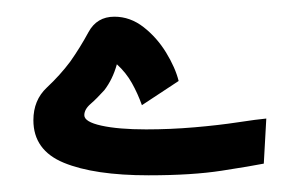

<svg xmlns="http://www.w3.org/2000/svg" viewBox="-20 -204 359 230"><path d="M158 6Q93 6 56.5 -9Q20 -24 20 -60Q20 -84 36 -99Q52 -114 64 -130Q76 -147 86 -165.5Q96 -184 117 -184Q136 -184 152 -171.5Q168 -159 179 -141Q190 -123 194 -107L150 -78Q145 -92 138 -104.5Q131 -117 120 -127Q115 -109 105 -96Q96 -86 88.5 -79.5Q81 -73 81 -66Q81 -58 101.5 -53.5Q122 -49 155 -49Q184 -49 213 -51.5Q242 -54 265 -57.5Q288 -61 299 -62L296 -8Q281 -5 245.5 0.5Q210 6 158 6Z"/></svg>

Font: Noto Sans Arabic ExtCond ExtBd
Style: Regular
Weight: 800
Width: 2
Designer: Monotype Design Team, Nadine Chahine, Nizar Qandah and Khaled Hosny
Foundry: Monotype Imaging Inc.
Version: Version 2.012; ttfautohint (v1.8.4.7-5d5b)